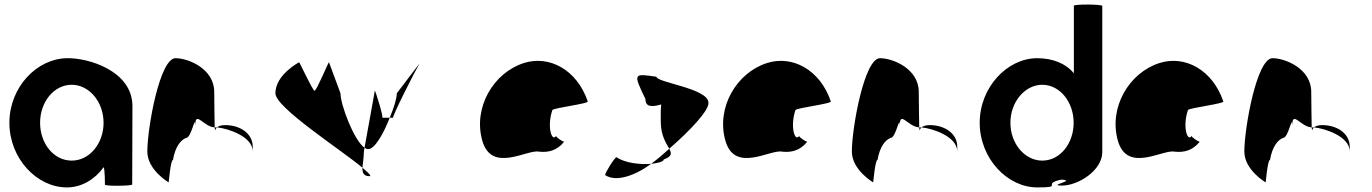

<svg xmlns="http://www.w3.org/2000/svg" viewBox="-20 -810 5988 838"><path d="M21 -274C21 -118 141 8 272 8C337 8 395 -28 432 -80C438 -76 438 -4 438 -4C438 3 557 2 557 -5L558 -347C558 -500 367 -558 272 -556C141 -554 21 -430 21 -274ZM155 -274C155 -366 216 -440 293 -440C369 -440 432 -366 432 -274C432 -184 371 -109 293 -109C214 -109 155 -184 155 -274Z M623 -149C623 -68 716 -14 716 -14C716 -6 724 -112 735 -112C745 -171 770 -200 792 -208C816 -208 832 -314 832 -261C832 -331 868 -256 917 -254C917 -281 915 -346 915 -409C915 -510 802 -556 746 -556C677 -556 623 -250 623 -149ZM917 -254C918 -246 918 -242 919 -241C919 -237 918 -246 927 -254ZM927 -254C973 -250 1083 -215 1083 -149V-170C1083 -228 1027 -264 963 -264C944 -264 933 -259 927 -254Z M1182 -403C1182 -340 1468 -157 1562 -78C1563 -97 1568 -120 1568 -146L1571 -165C1525 -197 1466 -353 1466 -403L1416 -538C1416 -546 1362 -414 1353 -414C1344 -414 1285 -546 1285 -538C1285 -538 1182 -484 1182 -403ZM1562 -78C1561 -56 1567 -41 1593 -41C1603 -41 1589 -55 1562 -78ZM1571 -165C1577 -161 1582 -159 1587 -159C1616 -159 1655 -229 1681 -296H1648C1656 -296 1616 -422 1616 -414ZM1681 -296H1696C1688 -296 1791 -499 1811 -533L1712 -403C1712 -381 1699 -339 1681 -296ZM1811 -533 1814 -538C1814 -538 1813 -537 1811 -533Z M2085 -196C2126 -52 2282 -160 2333 -148C2373 -144 2410 -152 2442 -191C2434 -193 2405 -212 2407 -217C2389 -188 2366 -257 2391 -330C2401 -340 2555 -358 2545 -368C2498 -506 2377 -570 2267 -535C2134 -493 2044 -341 2085 -196ZM2407 -218V-217ZM2443 -192 2442 -191C2444 -191 2444 -191 2443 -190Z M2621 -46C2668 -14 2752 -43 2822 -95C2776 -91 2707 -98 2671 -124C2663 -124 2621 -56 2621 -46ZM2797 -378C2797 -340 2829 -344 2866 -354C2863 -333 2864 -306 2864 -279C2864 -218 2888 -184 2901 -161C2991 -239 3076 -329 3072 -362C3072 -424 2845 -450 2845 -475C2744 -490 2743 -490 2797 -378ZM2822 -95C2853 -98 2877 -105 2877 -114C2914 -128 2912 -140 2901 -161C2875 -137 2848 -114 2822 -95Z M3146 -196C3187 -52 3343 -160 3394 -148C3434 -144 3471 -152 3503 -191C3495 -193 3466 -212 3468 -217C3450 -188 3427 -257 3452 -330C3462 -340 3616 -358 3606 -368C3559 -506 3438 -570 3328 -535C3195 -493 3105 -341 3146 -196ZM3468 -218V-217ZM3504 -192 3503 -191C3505 -191 3505 -191 3504 -190Z M3698 -149C3698 -68 3791 -14 3791 -14C3791 -6 3799 -112 3810 -112C3820 -171 3845 -200 3867 -208C3891 -208 3907 -314 3907 -261C3907 -331 3943 -256 3992 -254C3992 -281 3990 -346 3990 -409C3990 -510 3877 -556 3821 -556C3752 -556 3698 -250 3698 -149ZM3992 -254C3993 -246 3993 -242 3994 -241C3994 -237 3993 -246 4002 -254ZM4002 -254C4048 -250 4158 -215 4158 -149V-170C4158 -228 4102 -264 4038 -264C4019 -264 4008 -259 4002 -254Z M4256 -274C4256 -118 4377 8 4507 8C4627 8 4523 -6 4611 -26C4684 -23 4547 0 4615 0C4686 0 4791 -66 4791 -146V-784C4791 -792 4667 -792 4667 -785V-490C4633 -532 4576 -556 4507 -556C4377 -556 4256 -430 4256 -274ZM4390 -274C4390 -366 4454 -440 4529 -440C4605 -440 4666 -366 4666 -274C4666 -184 4607 -109 4529 -109C4452 -109 4390 -184 4390 -274Z M4859 -196C4900 -52 5056 -160 5107 -148C5147 -144 5184 -152 5216 -191C5208 -193 5179 -212 5181 -217C5163 -188 5140 -257 5165 -330C5175 -340 5329 -358 5319 -368C5272 -506 5151 -570 5041 -535C4908 -493 4818 -341 4859 -196ZM5181 -218V-217ZM5217 -192 5216 -191C5218 -191 5218 -191 5217 -190Z M5411 -149C5411 -68 5504 -14 5504 -14C5504 -6 5512 -112 5523 -112C5533 -171 5558 -200 5580 -208C5604 -208 5620 -314 5620 -261C5620 -331 5656 -256 5705 -254C5705 -281 5703 -346 5703 -409C5703 -510 5590 -556 5534 -556C5465 -556 5411 -250 5411 -149ZM5705 -254C5706 -246 5706 -242 5707 -241C5707 -237 5706 -246 5715 -254ZM5715 -254C5761 -250 5871 -215 5871 -149V-170C5871 -228 5815 -264 5751 -264C5732 -264 5721 -259 5715 -254Z"/></svg>

Font: Ampere
Style: SCCnd
Weight: 400
Version: Version 1